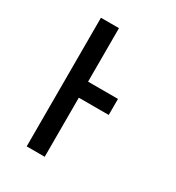

<svg xmlns="http://www.w3.org/2000/svg" viewBox="-172 -818 845 923"><g transform="rotate(30 250.0 -357.0)"><path d="M117 0V-714H217V-417H383V-328H217V0Z"/></g></svg>

Font: Noto Sans Mono ExtraCondensed Medium
Style: Regular
Weight: 500
Width: 2
Designer: Monotype Design Team
Foundry: Monotype Imaging Inc.
Version: Version 2.014